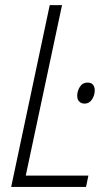

<svg xmlns="http://www.w3.org/2000/svg" viewBox="-20 -734 441 754"><path d="M23.9 0 175.3 -713.9H223.6L81.1 -44.4H327.1L317.9 0ZM312.5 -327.1Q299.3 -327.1 291.3 -335.2Q283.2 -343.3 283.2 -357.9Q283.2 -376.5 293.7 -393.1Q304.2 -409.7 323.7 -409.7Q333.5 -409.7 339.6 -406Q345.7 -402.3 348.9 -395.5Q352.1 -388.7 352.1 -379.4Q352.1 -359.9 341.3 -343.5Q330.6 -327.1 312.5 -327.1Z"/></svg>

Font: Open Sans SemiCondensed Light
Style: Italic
Weight: 300
Width: 4
Italic angle: -12°
Designer: Monotype Design Team
Foundry: Monotype Imaging Inc.
Version: Version 3.000